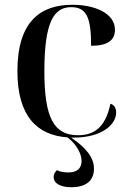

<svg xmlns="http://www.w3.org/2000/svg" viewBox="-20 -567 542 805"><path d="M288 10C409 10 467 -46 467 -95C467 -115 458 -128 443 -132C422 -32 374 0 307 0C206 0 166 -73 166 -268C166 -480 208 -537 279 -537C345 -537 362 -489 362 -375C432 -375 462 -399 462 -442C462 -512 377 -547 283 -547C151 -547 53 -478 53 -269C53 -78 137 0 263 9C301 38 322 78 322 108C322 137 305 156 267 156C253 156 231 154 219 146C208 157 205 166 205 175C205 204 237 218 279 218C340 218 374 191 374 140C374 94 340 51 278 10C281 10 285 10 288 10Z"/></svg>

Font: Noto Serif Display Medium
Style: Regular
Weight: 500
Designer: Monotype Design Team
Foundry: Monotype Imaging Inc.
Version: Version 2.009